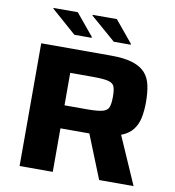

<svg xmlns="http://www.w3.org/2000/svg" viewBox="-95 -976 968 1060"><g transform="rotate(10 389.5 -446.0)"><path d="M86 0V-688H478Q553 -688 599.5 -673Q646 -658 670.5 -630Q695 -602 703.5 -561Q712 -520 712 -468Q712 -422 704.5 -383Q697 -344 674.5 -314Q652 -284 608 -267L725 0H532L434 -244Q430 -244 426.5 -244Q423 -244 420 -244H272V0ZM272 -373H399Q458 -373 485.5 -380.5Q513 -388 520 -408.5Q527 -429 527 -466Q527 -503 520 -522Q513 -541 486.5 -548Q460 -555 401 -555H272ZM574 -766H479L338 -888V-892H474L574 -771ZM355 -766H258L119 -888V-892H255L355 -771Z"/></g></svg>

Font: Saira Expanded
Style: Bold
Weight: 700
Width: 7
Designer: Hector Gatti with collaboration of the Omnibus-Type team
Foundry: Omnibus-Type
Version: Version 1.100; ttfautohint (v1.8.3)